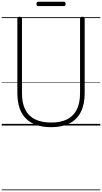

<svg xmlns="http://www.w3.org/2000/svg" viewBox="-20 -1468 1193 2245"><path d="M578 19Q481 19 407 -6.5Q333 -32 283 -82Q233 -132 208 -206.5Q183 -281 183 -379V-1253Q183 -1263 189 -1267.5Q195 -1272 209 -1272Q224 -1272 230.5 -1267.5Q237 -1263 237 -1253V-377Q237 -263 275 -187Q313 -111 389.5 -73Q466 -35 578 -35Q690 -35 765 -73Q840 -111 878 -187Q916 -263 916 -377V-1253Q916 -1263 922.5 -1267.5Q929 -1272 943 -1272Q970 -1272 970 -1253V-379Q970 -248 925.5 -159.5Q881 -71 794 -26Q707 19 578 19ZM426 -1397Q415 -1397 411 -1403.5Q407 -1410 407 -1422Q407 -1434 411 -1441Q415 -1448 426 -1448H727Q739 -1448 743 -1441Q747 -1434 747 -1422Q747 -1410 743 -1403.5Q739 -1397 727 -1397ZM0 747H1153V757H0ZM0 -20H1153V0H0ZM0 -505H1153V-500H0ZM0 -1267H1153V-1257H0Z"/></svg>

Font: Playwrite VN Guides
Style: Regular
Weight: 400
Designer: Veronika Burian, José Scaglione
Foundry: TypeTogether
Version: Version 1.003